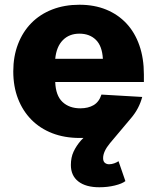

<svg xmlns="http://www.w3.org/2000/svg" viewBox="-20 -570 663 810"><path d="M316 12Q252 12 200.5 -8Q149 -28 112.5 -65Q76 -102 56 -153.5Q36 -205 36 -269Q36 -332 56 -384Q76 -436 112.5 -473Q149 -510 200.5 -530Q252 -550 315 -550Q378 -550 428 -529.5Q478 -509 513.5 -471Q549 -433 568 -378.5Q587 -324 587 -256V-224H213Q215 -167 243.5 -140Q272 -113 319 -113Q352 -113 375 -126.5Q398 -140 408 -171L580 -161Q567 -112 534 -73L444 34Q415 69 415 97Q415 111 422.5 117Q430 123 440 123Q451 123 462 119Q473 115 480 110L509 194Q495 205 464.5 212.5Q434 220 399 220Q342 220 310.5 195.5Q279 171 279 126Q279 94 290.5 69.5Q302 45 322 22L332 12ZM414 -322Q411 -376 384.5 -402Q358 -428 315 -428Q272 -428 245 -400.5Q218 -373 213 -322Z"/></svg>

Font: Geist ExtBd
Style: Regular
Weight: 400
Designer: Basement.studio, Andrés Briganti, Mateo Zaragoza
Foundry: Basement.studio, Vercel, Andrés Briganti, Guido Ferreyra, Mateo Zaragoza
Version: Version 1.401